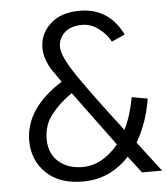

<svg xmlns="http://www.w3.org/2000/svg" viewBox="-54 -789 745 855"><g transform="rotate(-5 319.0 -361.5)"><path d="M137.7 -184.6Q137.7 -121.1 178.7 -84Q220.7 -46.9 286.1 -46.9Q375 -46.9 447.3 -133.8Q386.7 -215.8 266.6 -378.9Q209 -338.9 173.8 -293Q137.7 -247.1 137.7 -184.6ZM59.6 -183.6Q59.6 -328.1 226.6 -433.6Q223.6 -438.5 216.8 -447.3Q192.4 -481.4 181.6 -498Q171.9 -514.6 163.1 -539.1Q154.3 -563.5 154.3 -590.8Q154.3 -653.3 202.1 -697.3Q249 -741.2 334 -741.2Q463.9 -741.2 524.4 -618.2Q504.9 -609.4 464.8 -591.8Q447.3 -626 412.1 -652.3Q377.9 -677.7 338.9 -677.7Q289.1 -677.7 260.7 -652.3Q232.4 -626 232.4 -587.9Q232.4 -547.9 290 -461.9Q347.7 -376 486.3 -195.3Q516.6 -255.9 531.2 -337.9Q554.7 -334 601.6 -325.2Q585 -219.7 535.2 -133.8Q569.3 -88.9 637.7 0Q615.2 0 547.9 0Q533.2 -18.6 490.2 -75.2Q404.3 17.6 283.2 17.6Q176.8 17.6 118.2 -40Q59.6 -97.7 59.6 -183.6Z"/></g></svg>

Font: Gothic A1
Style: Regular
Weight: 400
Designer: HanYang I&C Co.,Ltd.
Version: Version 2.50